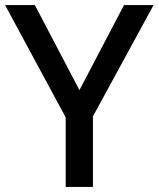

<svg xmlns="http://www.w3.org/2000/svg" viewBox="-20 -734 623 754"><path d="M292 -380 467 -714H583L345 -277V0H238V-273L0 -714H117Z"/></svg>

Font: Noto Sans Devanagari Medium
Style: Regular
Weight: 500
Version: Version 2.003